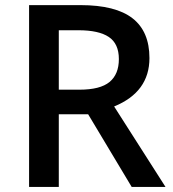

<svg xmlns="http://www.w3.org/2000/svg" viewBox="-20 -734 679 754"><path d="M210.9 -381.8H292Q373.5 -381.8 410.2 -412.1Q446.8 -442.4 446.8 -502Q446.8 -562.5 407.2 -588.9Q367.7 -615.2 288.1 -615.2H210.9ZM210.9 -285.2V0H94.2V-713.9H295.9Q434.1 -713.9 500.5 -662.1Q566.9 -610.4 566.9 -505.9Q566.9 -372.6 428.2 -315.9L629.9 0H497.1L326.2 -285.2Z"/></svg>

Font: f1_51640          
Style: Regular
Weight: 600
Foundry: Ascender Corporation
Version: Version 1.10